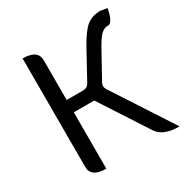

<svg xmlns="http://www.w3.org/2000/svg" viewBox="-171 -886 989 1026"><g transform="rotate(-30 324.0 -373.5)"><path d="M193 0Q100 0 100 -65V-734Q193 -734 193 -669V-424H295Q320 -424 332 -445L423 -611Q468 -693 502 -720Q537 -747 587 -747L628 -740Q612 -655 580 -657V-658Q560 -658 540 -640Q521 -623 489 -565L404 -411Q392 -390 405 -369L645 0Q545 0 510 -54L319 -348H193V0Z"/></g></svg>

Font: Swei Toothpaste CJK TC
Style: Regular
Weight: 400
Version: Version 1.0